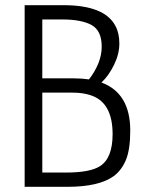

<svg xmlns="http://www.w3.org/2000/svg" viewBox="-20 -720 567 740"><path d="M371 -402Q482 -361 482 -217Q482 -144 465.5 -104Q449 -64 418 -41Q361 0 240 0H75V-700H225Q383 -700 425 -620Q440 -592 440 -552Q440 -512 419.5 -470Q399 -428 371 -402ZM143 -363V-55H235Q328 -55 366 -80Q414 -111 414 -203Q414 -328 326 -354Q297 -363 260 -363ZM323 -414Q372 -478 372 -540Q372 -602 333 -623.5Q294 -645 220 -645H143V-418H265Q295 -418 323 -414Z"/></svg>

Font: Antic
Style: Regular
Weight: 400
Version: Version 1.0002